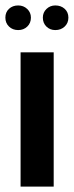

<svg xmlns="http://www.w3.org/2000/svg" viewBox="-31 -689 272 708"><path d="M36.1 -668.9Q55.7 -668.9 69.3 -656Q83 -643.1 83 -624Q83 -604 69.6 -591.1Q56.2 -578.1 36.1 -578.1Q15.6 -578.1 2.2 -591.1Q-11.2 -604 -11.2 -624Q-11.2 -644 2.2 -656.5Q15.6 -668.9 36.1 -668.9ZM127 -624Q127 -643.1 140.4 -656Q153.8 -668.9 172.9 -668.9Q193.8 -668.9 207.5 -656.5Q221.2 -644 221.2 -624Q221.2 -604 207.5 -591.1Q193.8 -578.1 172.9 -578.1Q153.3 -578.1 140.1 -591.1Q127 -604 127 -624ZM44.9 -496.1H167V-1H44.9Z"/></svg>

Font: Moniqa Black Heading
Style: Regular
Weight: 900
Designer: Rajesh Rajput
Foundry: Rajesh Rajput
Version: Version 1.000